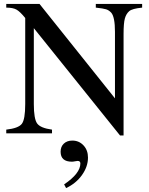

<svg xmlns="http://www.w3.org/2000/svg" viewBox="-20 -682 762 982"><path d="M707 -662V-643Q656 -638 641 -625Q625 -611 618.5 -587Q612 -563 612 -507V11H594L153 -538V-150Q153 -74 170 -50.5Q187 -27 246 -19V0H12V-19Q74 -26 91.5 -48.5Q109 -71 109 -150V-590Q83 -622 65 -632.5Q47 -643 12 -643V-662H182L568 -179V-519Q568 -595 549 -617Q537 -630 522.5 -634.5Q508 -639 470 -643V-662ZM318 280 308 261Q391 205 391 154Q391 141 377 141Q373 141 363.5 143Q354 145 348 145Q290 145 290 94Q290 68 306.5 52.5Q323 37 350 37Q384 37 407 61.5Q430 86 430 124Q430 170 399.5 213Q369 256 318 280Z"/></svg>

Font: STIX MathJax Latin
Style: Regular
Weight: 400
Designer: MicroPress Inc., with final additions and corrections provided by Coen Hoffman, Elsevier (retired)
Version: Version 1.1.1